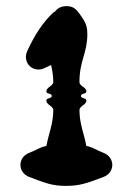

<svg xmlns="http://www.w3.org/2000/svg" viewBox="-20 -795 430 622"><path d="M237.4 -529.5C237.4 -598.5 262.8 -621.9 263 -684.8V-685.2C263 -705 258.9 -719.3 247 -736.8C232.6 -757.6 223 -775.2 196.6 -775.2C176.9 -775.2 166.4 -768.1 157.1 -756.7C154.8 -755.9 152.8 -754.6 150.9 -752.8C117.6 -720.7 91.9 -681.4 68.3 -629.5C65.3 -622.9 63.9 -616.3 63.9 -610.1C63.9 -587.6 81.8 -569.7 104.3 -569.7C110.5 -569.7 117.1 -571.1 123.7 -574.1C131.2 -577.5 138.4 -580.9 145.4 -584.4C149.3 -568.3 152.3 -551 152.6 -530.4C152.6 -515.2 130.2 -513.6 130.2 -498.4C130.2 -489.6 147.8 -493.6 147.8 -484C147.8 -475.2 130.2 -478.4 130.2 -469.6C130.2 -454.4 152.6 -452.8 152.6 -437.6C152 -390.8 137.2 -361.6 130.4 -322.2C106.4 -317.4 101.6 -310 75 -300C55.8 -292.8 46.2 -276.8 46.2 -260.8C46.2 -244.8 55.8 -228.8 75 -221.6C125.1 -202.8 148.3 -192.8 192.6 -192.8C192.8 -192.8 193.1 -192.8 193.3 -192.8C193.9 -192.8 194.4 -192.8 195 -192.8C238.9 -192.8 263.8 -202.4 315 -221.6C334.2 -228.8 343.8 -244.8 343.8 -260.8C343.8 -276.8 334.2 -292.8 315 -300C288.4 -310 283.6 -317.4 259.6 -322.2C252.8 -361.6 238 -390.8 237.4 -437.6C237.4 -452.8 259.8 -454.4 259.8 -469.6C259.8 -478.4 242.2 -475.2 242.2 -484C242.2 -493.6 259.8 -489.6 259.8 -498.4C259.8 -513.3 237.4 -515.2 237.4 -529.5Z"/></svg>

Font: Chromatic Etruscan
Style: Regular
Weight: 400
Version: Version 000.910